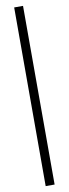

<svg xmlns="http://www.w3.org/2000/svg" viewBox="-111 -940 391 1090"><g transform="rotate(-10 84.0 -395.0)"><path d="M58.5 -910H109.5L110 120H58.5Z"/></g></svg>

Font: Big Shoulders Stencil Text ExtraLight
Style: Regular
Weight: 250
Version: Version 2.001